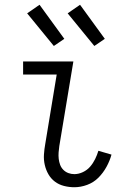

<svg xmlns="http://www.w3.org/2000/svg" viewBox="-20 -778 540 806"><path d="M292 8Q270 8 248.5 2.5Q227 -3 210.5 -15.5Q194 -28 183.5 -46Q173 -64 168 -85.5Q163 -107 164.5 -129.5Q166 -152 170 -174L218 -465H77V-520H288L229 -165Q227 -152 226 -138Q225 -124 226.5 -111Q228 -98 232.5 -86Q237 -74 246 -65Q255 -56 267 -51.5Q279 -47 292 -47Q310 -47 328 -55.5Q346 -64 358.5 -78.5Q371 -93 379.5 -110.5Q388 -128 393 -145L448 -129Q441 -103 427 -77.5Q413 -52 393 -32Q373 -12 346 -2Q319 8 292 8ZM376 -585 264 -722 316 -758 420 -615ZM206 -585 94 -722 146 -758 250 -615Z"/></svg>

Font: Iosevka Curly Slab Light
Style: Italic
Weight: 300
Italic angle: -9°
Monospace: yes
Designer: Belleve Invis
Foundry: Belleve Invis
Version: Version 22.1.2; ttfautohint (v1.8.4)